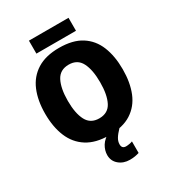

<svg xmlns="http://www.w3.org/2000/svg" viewBox="-257 -1020 1263 1399"><g transform="rotate(-30 374.5 -320.0)"><path d="M700 -358Q700 -247 666.5 -164.5Q633 -82 561.5 -36Q490 10 374 10Q262 10 189.5 -36Q117 -82 82.5 -165Q48 -248 48 -359Q48 -470 82.5 -552Q117 -634 189.5 -679.5Q262 -725 375 -725Q490 -725 561.5 -679.5Q633 -634 666.5 -551.5Q700 -469 700 -358ZM238 -358Q238 -253 269.5 -193Q301 -133 374 -133Q448 -133 479 -193Q510 -253 510 -358Q510 -463 479 -523.5Q448 -584 375 -584Q301 -584 269.5 -523.5Q238 -463 238 -358ZM545 -880V-771H212V-880ZM406 105Q406 141 441 141Q453 141 469.5 138Q486 135 495 131V228Q480 233 460.5 236.5Q441 240 416 240Q363 240 326 209Q289 178 289 128Q289 89 311.5 51.5Q334 14 396 -21L466 0Q435 32 420.5 56Q406 80 406 105Z"/></g></svg>

Font: Noto Sans Disp ExtBd
Style: Regular
Weight: 800
Designer: Monotype Design Team
Foundry: Monotype Imaging Inc.
Version: Version 2.000;GOOG;noto-source:20170915:90ef993387c0; ttfaut